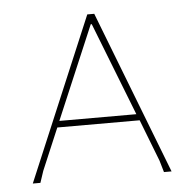

<svg xmlns="http://www.w3.org/2000/svg" viewBox="-42 -533 578 576"><g transform="rotate(-5 247.0 -245.5)"><path d="M429.2 0 418.9 -35.2 370.1 -161.1H122.1L68.8 -35.2L57.1 0H34.2L241.2 -491.2H262.2L452.1 0ZM252 -460.9H249L129.9 -180.2H361.8Z"/></g></svg>

Font: Datalegreya
Style: Gradient
Weight: 400
Designer: Figs Lab
Foundry: Figs Lab
Version: Version 1.002;PS 001.002;hotconv 1.0.70;makeotf.lib2.5.58329